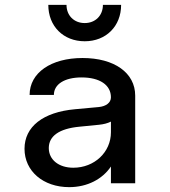

<svg xmlns="http://www.w3.org/2000/svg" viewBox="-20 -755 700 791"><path d="M437 -354C437 -332 417 -317 387 -314L289 -305C157 -293 81 -233 81 -142C81 -50 158 16 265 16C340 16 402 -17 437 -69V0H537V-361C537 -455 451 -516 320 -516C190 -516 102 -455 102 -364H202C202 -408 246 -436 316 -436C391 -436 437 -405 437 -354ZM179 -735C179 -647 241 -585 329 -585C417 -585 479 -647 479 -735H404C404 -691 373 -660 329 -660C285 -660 254 -691 254 -735ZM181 -145C181 -194 223 -225 307 -233L388 -241C407 -243 423 -247 437 -254V-210C437 -128 369 -64 282 -64C222 -64 181 -97 181 -145Z"/></svg>

Font: Uncut Plan8
Style: Regular
Weight: 400
Designer: Kasper Nordkvist
Foundry: UNCUT.wtf
Version: Version 1.002;Glyphs 3.1.2 (3151)